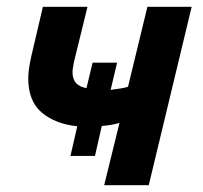

<svg xmlns="http://www.w3.org/2000/svg" viewBox="-20 -544 595 564"><path d="M286 0 331 -183Q321 -180 307.5 -177.5Q294 -175 279 -174L259 -86H187L207 -173Q142 -180 102.5 -213.5Q63 -247 63 -314Q63 -328 65.5 -344.5Q68 -361 72 -379L106 -524H237L197 -361Q196 -353 194.5 -346Q193 -339 193 -332Q193 -312 203 -300.5Q213 -289 234 -285L252 -360H324L305 -280Q320 -282 333 -284Q346 -286 356 -289L413 -524H543L417 0Z"/></svg>

Font: Ubuntu Sans
Style: Bold Italic
Weight: 700
Italic angle: -13.5°
Designer: Dalton Maag Ltd
Foundry: Dalton Maag Ltd
Version: Version 1.006